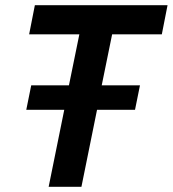

<svg xmlns="http://www.w3.org/2000/svg" viewBox="-20 -718 664 738"><path d="M353 -296 293 0H167L227 -296H81L100 -390H245L285 -586H92L114 -698H624L602 -586H411L371 -390H518L499 -296Z"/></svg>

Font: IBM Plex Sans SmBld
Style: Italic
Weight: 600
Italic angle: -11°
Designer: Mike Abbink, Paul van der Laan, Pieter van Rosmalen
Foundry: Bold Monday
Version: Version 3.005